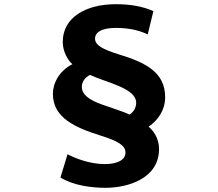

<svg xmlns="http://www.w3.org/2000/svg" viewBox="-20 -808 1040 915"><path d="M711 -755C657 -779 597 -788 532 -788C389 -788 279 -725 279 -608C279 -564 302 -522 325 -502C263 -471 232 -412 232 -361C232 -246 339 -200 459 -162C542 -136 578 -115 578 -81C578 -45 538 -26 479 -26C408 -26 337 -54 302 -73L268 38C330 76 415 87 483 87C591 87 738 42 738 -98C738 -150 709 -188 688 -204C735 -237 767 -284 767 -345C767 -464 673 -510 549 -548C469 -573 433 -592 433 -624C433 -655 466 -675 532 -675C600 -675 649 -661 684 -644ZM409 -451C484 -415 629 -389 629 -318C629 -295 616 -273 597 -262C572 -275 518 -291 466 -310C400 -333 370 -360 370 -394C370 -420 387 -440 409 -451Z"/></svg>

Font: GenEiGothic-pro-Heavy
Style: Bold
Weight: 900
Designer: Ryoko NISHIZUKA (kana & ideographs); Paul D. Hunt (Latin, Greek & Cyrillic); Wenlong ZHANG (bopomofo); Sandoll Communica
Foundry: Adobe Systems Incorporated; o_tamon
Version: Version 1.000.140830